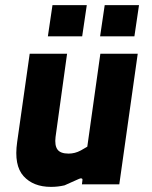

<svg xmlns="http://www.w3.org/2000/svg" viewBox="-20 -720 592 750"><path d="M179 10Q110 10 72 -32Q34 -74 47 -165L96 -510H242L197 -185Q193 -152 204.5 -136Q216 -120 248 -120Q260 -120 272 -123Q284 -126 296 -132.5Q308 -139 321 -147L372 -510H518L446 0H300L302 -16Q303 -22 298.5 -23Q294 -24 288 -21Q274 -15 260 -8.5Q246 -2 232 4Q219 7 206 8.5Q193 10 179 10ZM371 -578 389 -700H523L505 -578ZM167 -578 185 -700H319L301 -578Z"/></svg>

Font: Finlandica
Style: Italic
Weight: 400
Italic angle: -8°
Designer: Niklas Ekholm, Juho Hiilivirta, Jaakko Suomalainen
Foundry: Helsinki Type Studio
Version: Version 1.064